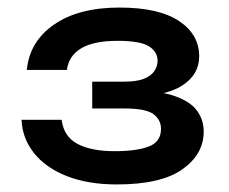

<svg xmlns="http://www.w3.org/2000/svg" viewBox="-20 -888 606 508"><path d="M51 -703Q58 -778 123 -823Q188 -868 296 -868Q400 -868 453.5 -832.5Q507 -797 507 -739Q507 -690 461 -661Q415 -632 323 -633V-648Q398 -649 440.5 -634.5Q483 -620 501 -595.5Q519 -571 519 -540Q519 -480 462.5 -440Q406 -400 289 -400Q213 -400 157 -422Q101 -444 70 -483Q39 -522 37 -571H143Q149 -526 185.5 -507Q222 -488 283 -488Q342 -488 374 -500.5Q406 -513 406 -547Q406 -571 386 -586Q366 -601 309 -601H224V-672H309Q343 -672 362 -680Q381 -688 389 -701Q397 -714 397 -727Q397 -751 374 -765.5Q351 -780 291 -780Q229 -780 195.5 -760.5Q162 -741 157 -703Z"/></svg>

Font: Unbounded
Style: Regular
Weight: 400
Designer: Luke Prowse, Jean-Baptiste Morizot, Fátima Lázaro, Florian Runge
Foundry: NaN
Version: Version 1.701;gftools[0.9.28.dev5+ged2979d]